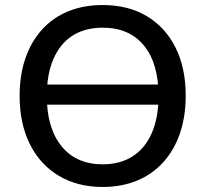

<svg xmlns="http://www.w3.org/2000/svg" viewBox="-20 -734 816 763"><path d="M118 -318V-398H661V-318ZM388 9Q288 9 213.5 -35.5Q139 -80 98.5 -161.5Q58 -243 58 -353Q58 -436 81 -502.5Q104 -569 147 -616.5Q190 -664 251 -689Q312 -714 388 -714Q489 -714 563 -670Q637 -626 677.5 -545Q718 -464 718 -354Q718 -271 695 -204Q672 -137 628.5 -89Q585 -41 524 -16Q463 9 388 9ZM388 -81Q458 -81 507.5 -113Q557 -145 583.5 -206Q610 -267 610 -353Q610 -482 552 -553Q494 -624 388 -624Q318 -624 268.5 -592.5Q219 -561 192.5 -500Q166 -439 166 -353Q166 -225 224.5 -153Q283 -81 388 -81Z"/></svg>

Font: Nunito SemiBold
Style: Regular
Weight: 600
Designer: Vernon Adams
Foundry: Vernon Adams
Version: Version 3.602